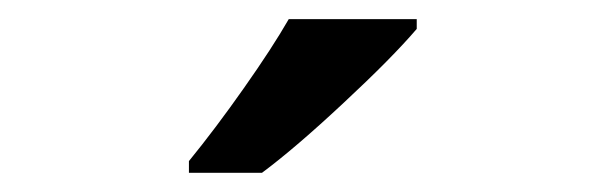

<svg xmlns="http://www.w3.org/2000/svg" viewBox="-20 -786 632 200"><path d="M176.8 -606V-618.2Q204.6 -652.3 234.1 -694.3Q263.7 -736.3 280.8 -766.1H414.1V-755.9Q388.7 -726.1 338.1 -679Q287.6 -631.8 252.9 -606Z"/></svg>

Font: f4_32663          
Style: Regular
Weight: 600
Foundry: Ascender Corporation
Version: Version 1.10